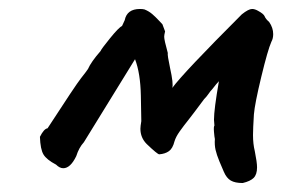

<svg xmlns="http://www.w3.org/2000/svg" viewBox="-20 -395 629 428"><path d="M546 -140Q544 -108 544 -94Q544 -74 548 -58Q553 -33 553 -22Q553 -6 545.5 1.5Q538 9 521 13Q504 13 494.5 7.5Q485 2 479 -12Q475 -21 469 -35.5Q463 -50 460.5 -61Q458 -72 459 -85Q458 -89 457 -101Q456 -113 458 -115L457 -128Q457 -151 468 -214Q463 -209 453 -196Q449 -192 445 -186Q441 -180 435 -174Q409 -139 401 -129Q389 -114 380.5 -102Q372 -90 369 -80Q365 -64 356.5 -58Q348 -52 335 -51Q331 -51 307 -74Q293 -88 293 -108Q293 -113 295 -125Q295 -131 294 -181.5Q293 -232 281 -263L167 -78Q156 -66 150 -47Q137 -20 121 -20Q113 -20 105 -28Q84 -39 77 -50.5Q70 -62 69 -90Q78 -108 86 -109Q149 -206 160.5 -220.5Q172 -235 176 -241Q183 -257 204 -281Q206 -286 225.5 -310Q245 -334 252 -337L258 -350Q263 -375 292 -375Q298 -375 302 -374Q312 -370 319.5 -363.5Q327 -357 332.5 -351Q338 -345 342 -341L348 -325Q346 -317 346 -313Q346 -306 354 -277Q353 -272 359 -244Q367 -208 364 -199Q389 -233 519 -363Q534 -375 542 -375Q548 -375 555 -371Q568 -364 570 -358.5Q572 -353 580 -346Q589 -333 589 -319Q589 -309 585 -302Q577 -284 562.5 -224Q548 -164 546 -140Z"/></svg>

Font: Caveat
Style: Bold
Weight: 700
Designer: Pablo Impallari
Foundry: Pablo Impallari
Version: Version 1.500; ttfautohint (v1.6)